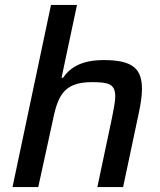

<svg xmlns="http://www.w3.org/2000/svg" viewBox="-20 -763 654 783"><path d="M188 -743 31 0H136L193 -261C214 -364 233 -428 354 -428C423 -428 450 -421 450 -369C450 -350 444 -320 437 -284L377 0H482L546 -302C554 -339 559 -374 559 -399C559 -480 525 -518 404 -518C315 -518 268 -490 237 -446H231L294 -743Z"/></svg>

Font: Saira UNSAM Medium Italic
Style: Regular
Weight: 500
Italic angle: -12°
Designer: Hector Gatti with collaboration of the Omnibus-Type team
Foundry: Omnibus-Type
Version: Version 0.072;PS 000.072;hotconv 1.0.88;makeotf.lib2.5.64775